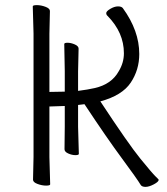

<svg xmlns="http://www.w3.org/2000/svg" viewBox="-20 -720 653 750"><path d="M530 3Q515 -22 456.5 -101Q398 -180 310 -313L285 -310V-225L288 -119Q288 -114 274.5 -114Q261 -114 246.5 -120.5Q232 -127 232 -137L233 -226V-306L173 -304V-106L176 0Q176 5 160 5Q144 5 126.5 -1.5Q109 -8 109 -18L111 -107V-589L108 -695Q108 -700 124 -700Q140 -700 157.5 -693.5Q175 -687 175 -677L173 -588V-361H178Q204 -361 233 -362V-442L231 -548Q231 -553 244 -553Q257 -553 272 -546.5Q287 -540 287 -530L285 -441V-365Q324 -370 350 -376Q416 -391 444 -442Q464 -475 464 -512Q464 -593 400 -658Q395 -662 395 -669Q395 -676 411 -685.5Q427 -695 441 -695Q455 -695 460 -688Q524 -600 524 -509Q524 -447 490.5 -397Q457 -347 372 -324Q482 -157 528.5 -100Q575 -43 586.5 -32Q598 -21 600 -18Q600 -10 581 0Q562 10 548.5 10Q535 10 530 3ZM530 3Z"/></svg>

Font: LXGW WenKai TC Light
Style: Regular
Weight: 300
Designer: LXGW / Fontworks Inc.
Foundry: LXGW / Fontworks Inc.
Version: Version 1.330